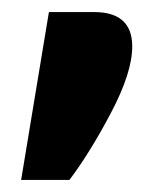

<svg xmlns="http://www.w3.org/2000/svg" viewBox="-20 -165 260 318"><path d="M61 -145H136Q199 -145 199 -88Q199 -45 164 21.5Q129 88 95 133H15Z"/></svg>

Font: Khand Black
Style: Regular
Weight: 900
Designer: Sanchit Sawaria and Jyotish Sonowal (Devanagari), Satya Rajpurohit (Latin)
Foundry: Indian Type Foundry
Version: Version 2.000;PS 1.0;hotconv 1.0.79;makeotf.lib2.5.61930